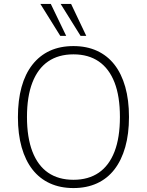

<svg xmlns="http://www.w3.org/2000/svg" viewBox="-20 -947 746 975"><path d="M353 8Q286 8 233.5 -16Q181 -40 145 -86Q109 -132 90 -199Q71 -266 71 -352Q71 -438 89.5 -505Q108 -572 144.5 -618.5Q181 -665 233 -689Q285 -713 353 -713Q420 -713 472.5 -689Q525 -665 561 -619Q597 -573 616 -506Q635 -439 635 -353Q635 -267 616 -200Q597 -133 561 -86.5Q525 -40 472.5 -16Q420 8 353 8ZM353 -34Q429 -34 481.5 -70Q534 -106 561.5 -177Q589 -248 589 -353Q589 -458 561.5 -528.5Q534 -599 481.5 -635Q429 -671 353 -671Q277 -671 224.5 -635Q172 -599 144.5 -528Q117 -457 117 -353Q117 -249 144.5 -177.5Q172 -106 224.5 -70Q277 -34 353 -34ZM389 -765 288 -927H341L418 -765ZM286 -765 185 -927H238L316 -765Z"/></svg>

Font: Nunito Sans 10pt SemiCondensed ExtraLight
Style: Regular
Weight: 250
Width: 4
Designer: Vernon Adams
Foundry: Vernon Adams
Version: Version 3.101;gftools[0.9.27]